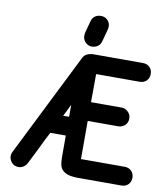

<svg xmlns="http://www.w3.org/2000/svg" viewBox="-102 -1053 1005 1150"><g transform="rotate(10 400.5 -478.5)"><path d="M715 -734Q740 -734 756 -718Q772 -702 772 -677Q772 -652 756 -636Q740 -620 715 -620H450Q450 -575 449.5 -534.5Q449 -494 449 -449H635Q658 -449 675 -432Q692 -415 692 -392Q692 -367 675 -351Q658 -335 635 -335H449V-99Q449 -103 453 -103H715Q740 -103 756 -87Q772 -71 772 -46Q772 -21 756 -5Q740 11 715 11H453Q412 11 388.5 3Q365 -5 353 -19.5Q341 -34 338 -54Q335 -74 335 -98V-226H241L217 -180L190 -124L162 -68L139 -22V-23Q131 -8 117.5 0.5Q104 9 88 9Q62 9 46.5 -9Q31 -27 31 -48Q31 -61 37 -73L353 -706Q366 -728 401 -733Q405 -734 410 -734H423ZM362 -927V-926Q367 -946 382 -957Q397 -968 417 -968H423H426Q428 -968 433 -966L432 -967Q452 -962 463.5 -947Q475 -932 475 -911Q475 -908 474.5 -904.5Q474 -901 472 -896L473 -897L452 -819V-820Q447 -800 431.5 -789Q416 -778 398 -778H391H387Q385 -778 383 -779Q364 -784 352 -799.5Q340 -815 340 -834Q340 -836 340.5 -837.5Q341 -839 341 -841V-849ZM335 -413 318 -378Q310 -361 299 -340H335Z"/></g></svg>

Font: VDS
Style: Bold
Weight: 700
Designer: artmaker
Foundry: artmaker
Version: Version 1.000 2009 initial release